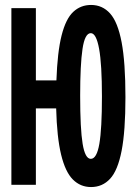

<svg xmlns="http://www.w3.org/2000/svg" viewBox="-20 -747 540 776"><path d="M26 0V-714H125V-422H208Q212 -537 229 -604Q246 -671 276 -699Q306 -727 348 -727Q394 -727 425 -692.5Q456 -658 471.5 -576.5Q487 -495 487 -354Q487 -217 471.5 -137.5Q456 -58 425 -24.5Q394 9 348 9Q305 9 274.5 -21.5Q244 -52 227 -122Q210 -192 207 -309H125V0ZM347 -105Q371 -105 381.5 -165.5Q392 -226 392 -357Q392 -487 380.5 -550Q369 -613 347 -613Q323 -613 313.5 -549.5Q304 -486 304 -360Q304 -226 314 -165.5Q324 -105 347 -105Z"/></svg>

Font: Noto Sans Mono ExtraCondensed
Style: Bold
Weight: 700
Width: 2
Designer: Monotype Design Team
Foundry: Monotype Imaging Inc.
Version: Version 2.014